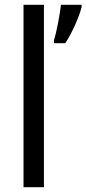

<svg xmlns="http://www.w3.org/2000/svg" viewBox="-20 -780 360 800"><path d="M163 0V-760H78V0ZM320 -751V-760H234C230 -721 215 -644 205 -612V-600H252C279 -640 311 -712 320 -751Z"/></svg>

Font: Noto Sans Sinhala SemiCondensed
Style: Regular
Weight: 400
Width: 4
Designer: Jelle Bosma - Monotype Design Team
Foundry: Monotype Imaging Inc.
Version: Version 2.006